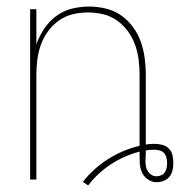

<svg xmlns="http://www.w3.org/2000/svg" viewBox="-20 -548 549 586"><path d="M249 18 233 7Q265 -34 310 -62.5Q355 -91 406 -103V-320Q406 -343 403 -366.5Q400 -390 392 -412Q384 -434 370 -453Q356 -472 337 -485.5Q318 -499 295 -504.5Q272 -510 249 -510Q225 -510 202 -504.5Q179 -499 160 -485.5Q141 -472 127 -453Q113 -434 105 -412Q97 -390 94 -366.5Q91 -343 91 -320V0H72V-520H91V-413Q100 -438 115 -460.5Q130 -483 151.5 -499Q173 -515 199 -521.5Q225 -528 252 -528Q277 -528 302.5 -522Q328 -516 349 -501.5Q370 -487 385.5 -466Q401 -445 409.5 -421Q418 -397 421.5 -371.5Q425 -346 425 -320V-107Q431 -108 437.5 -108.5Q444 -109 451 -109Q463 -109 475 -106Q487 -103 495.5 -94.5Q504 -86 506.5 -74Q509 -62 509 -50Q509 -39 506.5 -28Q504 -17 497 -8.5Q490 0 479.5 4Q469 8 457 8Q443 8 430.5 -1Q418 -10 412.5 -23.5Q407 -37 406.5 -51.5Q406 -66 406 -81Q406 -82 406 -83Q406 -84 406 -85Q406 -85 405.5 -85Q405 -85 405 -85Q359 -73 318.5 -46.5Q278 -20 249 18ZM457 -10Q465 -10 472 -13Q479 -16 483 -22Q487 -28 488.5 -35.5Q490 -43 490 -51Q490 -59 488 -67Q486 -75 480.5 -81Q475 -87 466.5 -89Q458 -91 450 -91Q444 -91 437.5 -90.5Q431 -90 425 -89V-83Q425 -76 424.5 -69.5Q424 -63 424 -56Q424 -48 425.5 -40Q427 -32 431 -25.5Q435 -19 442 -14.5Q449 -10 457 -10Z"/></svg>

Font: Zed Mono Thin
Style: Regular
Weight: 100
Monospace: yes
Designer: Belleve Invis
Foundry: Belleve Invis
Version: Version 1.0.0; ttfautohint (v1.8.4)